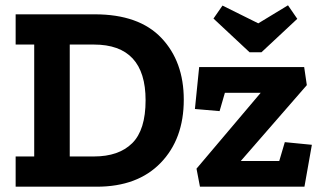

<svg xmlns="http://www.w3.org/2000/svg" viewBox="-20 -704 1215 724"><path d="M1101 -633 966 -507H921L785 -634L819 -683L954 -616L1066 -684ZM673 -328Q673 -180 586 -90Q499 0 345 0H39V-114H109V-536H39V-650H337Q504 -650 588.5 -561Q673 -472 673 -328ZM529 -326Q529 -536 334 -536H243V-114H334Q428 -114 478.5 -164Q529 -214 529 -326ZM1128 0H734L721 -68L963 -354H828L808 -285L715 -293L731 -451H1127L1137 -383L888 -97H1033L1054 -168L1156 -158Z"/></svg>

Font: Zilla Slab Bold
Style: Bold
Weight: 700
Designer: Typotheque.com
Foundry: Typotheque type foundry
Version: Version 1.1; 2017; ttfautohint (v1.6)